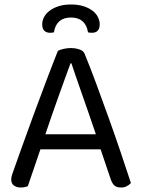

<svg xmlns="http://www.w3.org/2000/svg" viewBox="-20 -827 632 855"><path d="M428 -162H160Q153 -142 145 -118.5Q137 -95 129.5 -72.5Q122 -50 115 -30.5Q108 -11 104 2Q90 8 71 8Q55 8 42.5 -0.5Q30 -9 30 -28Q30 -37 33 -46.5Q36 -56 40 -67Q55 -109 78.5 -175Q102 -241 129.5 -315.5Q157 -390 185.5 -465.5Q214 -541 238 -601Q246 -605 262 -609Q278 -613 295 -613Q315 -613 333.5 -607Q352 -601 357 -587Q381 -529 408.5 -454.5Q436 -380 464 -302Q492 -224 517.5 -148.5Q543 -73 563 -12Q555 -3 544 2.5Q533 8 519 8Q500 8 490 -0.5Q480 -9 473 -29ZM294 -545Q283 -515 269 -476.5Q255 -438 240 -396Q225 -354 210 -311Q195 -268 182 -229H407Q392 -274 376 -319.5Q360 -365 345.5 -407Q331 -449 318.5 -484.5Q306 -520 298 -545ZM296 -749Q231 -749 220 -683Q216 -682 212 -681.5Q208 -681 203 -681Q187 -681 177.5 -690Q168 -699 168 -719Q168 -735 176 -750.5Q184 -766 200 -778.5Q216 -791 240 -799Q264 -807 296 -807Q329 -807 353 -799Q377 -791 393 -778.5Q409 -766 416.5 -750Q424 -734 424 -719Q424 -681 389 -681Q380 -681 372 -683Q361 -749 296 -749Z"/></svg>

Font: Baloo Thambi 2
Style: Regular
Weight: 400
Designer: Aadarsh Rajan and Ek Type
Foundry: Ek Type
Version: Version 1.640;hotconv 1.0.111;makeotfexe 2.5.65597; ttfautoh